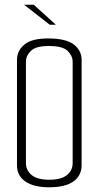

<svg xmlns="http://www.w3.org/2000/svg" viewBox="-20 -791 419 814"><path d="M189 3Q123 3 87.5 -21.5Q52 -46 52 -90V-538Q52 -576 84 -602.5Q116 -629 189 -628Q262 -627 294 -601.5Q326 -576 326 -537V-91Q326 -46 291 -21.5Q256 3 189 3ZM189 -29Q240 -29 264 -49Q288 -69 288 -99V-529Q288 -554 267 -575Q246 -596 187 -596Q132 -596 111 -575.5Q90 -555 90 -530V-99Q90 -69 114 -49Q138 -29 189 -29ZM191 -686 82 -771H123L217 -686Z"/></svg>

Font: Smooch Sans Light
Style: Regular
Weight: 300
Designer: Robert E. Leuschke
Foundry: Robert E. Leuschke
Version: Version 1.010; ttfautohint (v1.8.3)